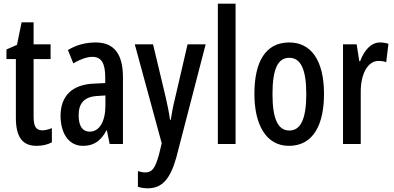

<svg xmlns="http://www.w3.org/2000/svg" viewBox="-20 -780 2133 1040"><path d="M209 -74C172 -74 162 -100 162 -150V-460H254V-540H162V-659H97L72 -537L15 -512V-460H66V-142C66 -40 100 10 178 10C211 10 238 3 261 -9V-86C243 -79 226 -74 209 -74Z M499 -550C443 -550 392 -536 348 -509L377 -437C417 -460 451 -472 481 -472C530 -472 550 -436 550 -361V-330L487 -327C373 -322 308 -262 308 -153C308 -68 345 10 430 10C489 10 527 -18 557 -74H559L574 0H646V-362C646 -483 601 -550 499 -550ZM506 -260 551 -263V-209C551 -121 518 -67 466 -67C428 -67 406 -95 406 -156C406 -222 438 -256 506 -260Z M710 -540 856 -4 842 54C821 131 805 154 766 154C754 154 740 151 727 147V232C745 237 762 240 780 240C858 240 902 190 935 73L1094 -540H996L928 -247C917 -203 910 -165 905 -131H901C896 -169 887 -210 879 -247L809 -540Z M1256 0V-760H1160V0Z M1735 -271C1735 -453 1665 -550 1547 -550C1417 -550 1358 -444 1358 -271C1358 -107 1420 10 1545 10C1679 10 1735 -108 1735 -271ZM1456 -270C1456 -402 1483 -467 1547 -467C1610 -467 1639 -402 1639 -271C1639 -138 1610 -73 1547 -73C1484 -73 1456 -140 1456 -270Z M2038 -550C1990 -550 1953 -508 1931 -449H1926L1912 -540H1838V0H1934V-280C1933 -379 1972 -450 2030 -450C2046 -450 2060 -448 2072 -443L2084 -543C2067 -548 2053 -550 2038 -550Z"/></svg>

Font: Noto Sans Hebrew ExtraCondensed Medium
Style: Regular
Weight: 500
Width: 2
Designer: Monotype Design Team
Foundry: Monotype Imaging Inc.
Version: Version 2.004